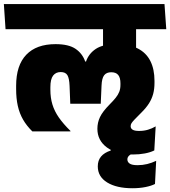

<svg xmlns="http://www.w3.org/2000/svg" viewBox="-44 -664 860 970"><path d="M736.5 -253.5 564.5 -244.5V-235.5Q564.5 -215.5 558.5 -200.2Q552.5 -185 540.5 -170Q528.5 -155 509.5 -136Q474 -100 461 -72.2Q448 -44.5 448 -13.5Q448 45.5 496.2 81Q544.5 116.5 628 116.5Q660 116.5 687.8 111.2Q715.5 106 735.5 96L742.5 -25.5Q724.5 -15 704 -8.8Q683.5 -2.5 658.5 -2.5Q636 -2.5 626 -8.8Q616 -15 616 -26.5Q616 -34.5 620.5 -41.8Q625 -49 637 -61.5Q649 -74 672 -97Q695 -120 709 -142.2Q723 -164.5 729.8 -189.5Q736.5 -214.5 736.5 -245.5ZM630 110.5 515.5 82.5V96.5Q483 107 466.5 126.8Q450 146.5 450 176.5Q450 228.5 497.5 257.8Q545 287 625 287Q661 287 690.8 281Q720.5 275 739 265.5L745 148.5Q723 159 699.5 164.8Q676 170.5 651 170.5Q623 170.5 611.2 162.5Q599.5 154.5 599.5 141.5Q599.5 131 607.2 123.2Q615 115.5 630 110.5ZM442.5 -516.5H726L717 -643.5H434ZM643.5 -559.5H476.5V-464H643.5ZM-16 -516.5H796L787 -643.5H-24.5ZM643.5 -538H476.5V-414.5H643.5ZM37.5 -215Q37.5 -166.5 46 -128.8Q54.5 -91 72.5 -59.8Q90.5 -28.5 119.5 0H312V-2.5Q275.5 -38.5 253.2 -70.5Q231 -102.5 220.8 -136.2Q210.5 -170 210.5 -211V-223Q210.5 -264 224.2 -282Q238 -300 262.5 -300Q287 -300 296.5 -284.2Q306 -268.5 307.5 -230L311 -140H465L469 -232Q470.5 -268.5 482.2 -283.8Q494 -299 518 -299Q542 -299 553.2 -285.2Q564.5 -271.5 564.5 -243V-237.5L736.5 -247.5V-255.5Q736.5 -314.5 715.5 -356Q694.5 -397.5 651.8 -419.2Q609 -441 543.5 -441Q476.5 -441 440.2 -417Q404 -393 390.5 -353H386.5Q372.5 -393.5 337.8 -417.2Q303 -441 236.5 -441Q140 -441 88.8 -387.5Q37.5 -334 37.5 -230.5Z"/></svg>

Font: Anek Devanagari ExtraBold
Style: Regular
Weight: 800
Designer: Kailash Malviya (Devanagari) & Yesha Goshar (Latin)
Foundry: Ek Type
Version: Version 1.003